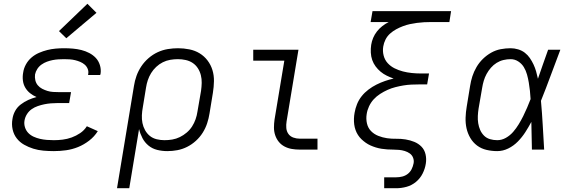

<svg xmlns="http://www.w3.org/2000/svg" viewBox="-20 -794 3040 1019"><path d="M266 8Q238 8 210 5.5Q182 3 156.5 -5Q131 -13 108 -26Q85 -39 69 -59.5Q53 -80 47 -107Q41 -134 46 -162Q49 -184 60 -204.5Q71 -225 90 -239.5Q109 -254 130 -263.5Q151 -273 174 -279Q155 -287 139.5 -299.5Q124 -312 114 -329Q104 -346 101.5 -367Q99 -388 103 -409Q106 -431 117.5 -452Q129 -473 147 -488.5Q165 -504 187 -513.5Q209 -523 231 -528.5Q253 -534 275.5 -536Q298 -538 320 -538Q344 -538 367 -536Q390 -534 412 -528.5Q434 -523 454 -512.5Q474 -502 488.5 -486.5Q503 -471 510 -449Q517 -427 514 -404Q513 -402 512.5 -399.5Q512 -397 512 -396H447Q448 -397 448 -398Q448 -399 448 -400Q451 -415 445.5 -428.5Q440 -442 429.5 -451Q419 -460 406 -465.5Q393 -471 379 -474.5Q365 -478 350 -479Q335 -480 320 -480Q305 -480 289.5 -479Q274 -478 259 -475Q244 -472 229 -466.5Q214 -461 200.5 -451.5Q187 -442 178 -428Q169 -414 166 -399Q164 -383 167.5 -368Q171 -353 180.5 -341.5Q190 -330 203.5 -323Q217 -316 231.5 -311.5Q246 -307 262 -306Q278 -305 294 -305H357L347 -247H285Q267 -247 249.5 -245.5Q232 -244 215 -240.5Q198 -237 180.5 -231Q163 -225 148 -214.5Q133 -204 123 -188Q113 -172 110 -154Q107 -136 112.5 -118.5Q118 -101 130 -88.5Q142 -76 158.5 -68.5Q175 -61 192.5 -57Q210 -53 228.5 -51.5Q247 -50 266 -50Q289 -50 313 -53Q337 -56 360.5 -64.5Q384 -73 405.5 -87.5Q427 -102 441 -124L499 -98Q481 -69 453 -47.5Q425 -26 394 -13.5Q363 -1 330.5 3.5Q298 8 266 8ZM332 -591 293 -629 444 -774 492 -726Z M601 205 691 -338Q695 -365 704.5 -391.5Q714 -418 730 -442Q746 -466 768.5 -485.5Q791 -505 817 -517Q843 -529 870.5 -533.5Q898 -538 925 -538Q955 -538 985 -532Q1015 -526 1039.5 -511Q1064 -496 1081.5 -473Q1099 -450 1107.5 -422Q1116 -394 1115.5 -363.5Q1115 -333 1110 -302L1092 -192Q1088 -166 1079.5 -140Q1071 -114 1056 -90Q1041 -66 1019.5 -46.5Q998 -27 973 -14.5Q948 -2 921.5 3Q895 8 868 8Q840 8 814 1.5Q788 -5 768 -21.5Q748 -38 736 -61Q724 -84 718 -109L666 205ZM853 -50Q874 -50 894.5 -53.5Q915 -57 934.5 -66.5Q954 -76 971 -90.5Q988 -105 999.5 -123Q1011 -141 1018 -161Q1025 -181 1028 -202L1047 -312Q1050 -333 1050.5 -354Q1051 -375 1046 -395Q1041 -415 1030 -432Q1019 -449 1002.5 -460Q986 -471 965.5 -475.5Q945 -480 924 -480Q904 -480 883.5 -476.5Q863 -473 844 -463.5Q825 -454 809 -439Q793 -424 782 -406Q771 -388 764.5 -368.5Q758 -349 755 -329L738 -225Q734 -204 733 -182.5Q732 -161 736 -141Q740 -121 750 -103Q760 -85 775.5 -72.5Q791 -60 811.5 -55Q832 -50 853 -50Z M1571 0Q1549 0 1528.5 -3.5Q1508 -7 1490 -16.5Q1472 -26 1459.5 -41.5Q1447 -57 1440.5 -76.5Q1434 -96 1434 -117Q1434 -138 1437 -159L1489 -472H1324V-530H1564L1501 -150Q1498 -132 1499.5 -114.5Q1501 -97 1510.5 -83.5Q1520 -70 1536.5 -64Q1553 -58 1571 -58H1665V0Z M2019 205V147H2083Q2099 147 2115 143Q2131 139 2144 129Q2157 119 2164.5 104Q2172 89 2175 73Q2178 58 2172.5 43.5Q2167 29 2155 20.5Q2143 12 2128.5 7.5Q2114 3 2098.5 1.5Q2083 0 2067 0Q2051 0 2035.5 -1Q2020 -2 2004.5 -4.5Q1989 -7 1974.5 -11.5Q1960 -16 1946.5 -22Q1933 -28 1921 -36.5Q1909 -45 1898.5 -55Q1888 -65 1880 -77.5Q1872 -90 1867 -104Q1862 -118 1860 -133Q1858 -148 1858.5 -164Q1859 -180 1862 -196Q1866 -219 1875 -241.5Q1884 -264 1899.5 -283.5Q1915 -303 1935.5 -318.5Q1956 -334 1978 -345Q2000 -356 2023 -364Q2046 -372 2069 -377Q2050 -384 2032.5 -392.5Q2015 -401 2000 -413.5Q1985 -426 1973.5 -441.5Q1962 -457 1955.5 -475.5Q1949 -494 1948 -515Q1947 -536 1950 -556Q1953 -575 1960.5 -593Q1968 -611 1980.5 -627Q1993 -643 2009 -655.5Q2025 -668 2043 -677H1947L1957 -735H2374L2365 -677H2268Q2249 -677 2230.5 -676Q2212 -675 2193 -672.5Q2174 -670 2155.5 -666Q2137 -662 2118.5 -655Q2100 -648 2082.5 -638.5Q2065 -629 2050 -615.5Q2035 -602 2026 -584Q2017 -566 2014 -547Q2010 -523 2016 -499.5Q2022 -476 2037.5 -459Q2053 -442 2074 -431.5Q2095 -421 2118 -415Q2141 -409 2165.5 -406.5Q2190 -404 2215 -404H2257L2247 -346H2205Q2184 -346 2163 -345Q2142 -344 2121 -340.5Q2100 -337 2078.5 -331.5Q2057 -326 2037 -317Q2017 -308 1997.5 -295.5Q1978 -283 1963 -266.5Q1948 -250 1938.5 -229.5Q1929 -209 1926 -188Q1922 -163 1927.5 -139Q1933 -115 1949 -98.5Q1965 -82 1987.5 -73Q2010 -64 2034 -60.5Q2058 -57 2083 -57.5Q2108 -58 2132.5 -54Q2157 -50 2179 -41Q2201 -32 2217 -15.5Q2233 1 2238.5 25Q2244 49 2240 74Q2236 101 2223 127Q2210 153 2187.5 171.5Q2165 190 2137.5 197.5Q2110 205 2083 205Z M2619 8Q2590 8 2562 1.5Q2534 -5 2512 -21.5Q2490 -38 2476 -62Q2462 -86 2456 -113Q2450 -140 2451 -169.5Q2452 -199 2457 -228L2475 -338Q2479 -364 2487 -389Q2495 -414 2509 -438Q2523 -462 2543 -481.5Q2563 -501 2587 -514.5Q2611 -528 2637.5 -533Q2664 -538 2690 -538Q2710 -538 2730 -532Q2750 -526 2765.5 -514Q2781 -502 2792 -486Q2803 -470 2811.5 -452Q2820 -434 2825.5 -414.5Q2831 -395 2835 -376Q2848 -414 2861.5 -452.5Q2875 -491 2889 -530H2954Q2928 -462 2903 -394Q2878 -326 2851 -259Q2857 -194 2860.5 -129.5Q2864 -65 2868 0H2803Q2802 -37 2801.5 -73.5Q2801 -110 2800 -147Q2785 -119 2768 -92.5Q2751 -66 2728.5 -43Q2706 -20 2677.5 -6Q2649 8 2619 8ZM2619 -50Q2643 -50 2665 -62.5Q2687 -75 2703.5 -94Q2720 -113 2733 -134.5Q2746 -156 2757 -178Q2768 -200 2777.5 -222.5Q2787 -245 2796 -268Q2795 -290 2792.5 -312Q2790 -334 2786.5 -355.5Q2783 -377 2777 -398.5Q2771 -420 2760 -438Q2749 -456 2730.5 -468Q2712 -480 2690 -480Q2671 -480 2652 -475.5Q2633 -471 2616 -460.5Q2599 -450 2585.5 -434.5Q2572 -419 2562.5 -401.5Q2553 -384 2547.5 -365.5Q2542 -347 2539 -328L2520 -218Q2517 -199 2516 -179Q2515 -159 2518 -140Q2521 -121 2528.5 -104Q2536 -87 2549 -74Q2562 -61 2580.5 -55.5Q2599 -50 2619 -50Z"/></svg>

Font: Iosevka Curly Light Extended
Style: Italic
Weight: 300
Width: 7
Italic angle: -9°
Monospace: yes
Designer: Belleve Invis
Foundry: Belleve Invis
Version: Version 11.1.0; ttfautohint (v1.8.3)